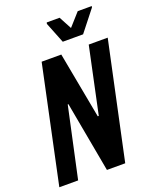

<svg xmlns="http://www.w3.org/2000/svg" viewBox="-160 -974 859 1065"><g transform="rotate(-20 269.0 -441.5)"><path d="M2 0 148 -688H264L337 -297H343L426 -688H538L391 0H283L207 -416H203L113 0ZM296 -752 247 -875 249 -883H325L365 -808L432 -883H515L513 -875L416 -752Z"/></g></svg>

Font: Saira Condensed SemiBold
Style: Italic
Weight: 600
Width: 3
Italic angle: -12°
Designer: Hector Gatti with collaboration of the Omnibus-Type team
Foundry: Omnibus-Type
Version: Version 1.101